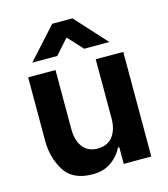

<svg xmlns="http://www.w3.org/2000/svg" viewBox="-113 -838 817 936"><g transform="rotate(-15 295.5 -370.0)"><path d="M537 0H398V-84H391Q373 -45 334.5 -17.5Q296 10 240 10Q139 10 98 -56.5Q57 -123 57 -206V-528H195V-229Q195 -172 221 -138.5Q247 -105 295 -105Q347 -105 372.5 -140Q398 -175 398 -229V-528H537ZM238 -750H340L484 -592H357L290 -665H286L221 -592H95Z"/></g></svg>

Font: Be Vietnam
Style: Bold
Weight: 700
Designer: Gabriel Lam
Foundry: TypeRant
Version: Version 4.000